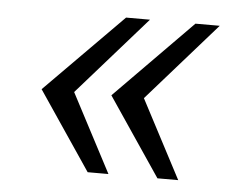

<svg xmlns="http://www.w3.org/2000/svg" viewBox="-38 -570 607 488"><g transform="rotate(5 265.5 -326.0)"><path d="M202 -126H255L150 -326L326 -526H265L67 -326ZM380 -126H433L328 -326L504 -526H442L245 -326Z"/></g></svg>

Font: Archivo ExtraLight
Style: Italic
Weight: 200
Italic angle: -10°
Designer: Hector Gatti
Foundry: Omnibus-Type
Version: Version 2.001